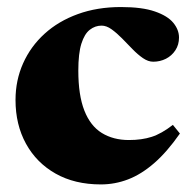

<svg xmlns="http://www.w3.org/2000/svg" viewBox="-20 -496 530 532"><path d="M315 -476.5Q374 -476.5 409.2 -464.2Q444.5 -452 460.2 -432.8Q476 -413.5 476 -392Q476 -372 466 -356.8Q456 -341.5 439.8 -333.2Q423.5 -325 404.5 -325Q390.5 -325 376 -335Q361.5 -345 347 -360Q332.5 -375 318 -389.8Q303.5 -404.5 289.2 -414.8Q275 -425 261.5 -425Q243.5 -425 228.8 -413.5Q214 -402 205.5 -375Q197 -348 197 -300.5Q197 -232 213.8 -189.5Q230.5 -147 262.2 -127.5Q294 -108 337 -108Q373 -108 400.2 -116.8Q427.5 -125.5 459 -150L478.5 -126Q442.5 -74.5 407 -43.8Q371.5 -13 335 1Q298.5 15 259.5 15Q187 15 134 -15Q81 -45 52 -97.8Q23 -150.5 23 -219Q23 -273.5 44 -320.5Q65 -367.5 103.5 -402.5Q142 -437.5 195.8 -457Q249.5 -476.5 315 -476.5Z"/></svg>

Font: Newsreader 36pt ExtraBold
Style: Regular
Weight: 800
Designer: Hugues Gentile
Foundry: Production Type
Version: Version 1.003